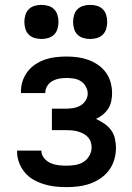

<svg xmlns="http://www.w3.org/2000/svg" viewBox="-20 -760 540 788"><path d="M253 8Q230 8 206.5 5.5Q183 3 160.5 -4Q138 -11 117.5 -22.5Q97 -34 82 -52Q67 -70 58.5 -92Q50 -114 50 -138V-142H150V-140Q150 -124 161.5 -110.5Q173 -97 188 -90.5Q203 -84 219.5 -82Q236 -80 253 -80Q271 -80 289 -83Q307 -86 322 -95Q337 -104 346.5 -120.5Q356 -137 356 -155Q356 -167 352 -178.5Q348 -190 339.5 -198.5Q331 -207 320 -212.5Q309 -218 297.5 -221Q286 -224 274 -225Q262 -226 250 -226H193V-314H250Q265 -314 280.5 -316.5Q296 -319 309.5 -326.5Q323 -334 331.5 -347.5Q340 -361 340 -376Q340 -391 332 -405Q324 -419 311.5 -427Q299 -435 283.5 -437.5Q268 -440 253 -440Q238 -440 223.5 -437.5Q209 -435 196 -428Q183 -421 174.5 -408Q166 -395 166 -381V-378H66V-385Q66 -407 73 -428Q80 -449 93.5 -466.5Q107 -484 126 -496.5Q145 -509 166 -516Q187 -523 209 -525.5Q231 -528 253 -528Q276 -528 298.5 -525Q321 -522 342 -514.5Q363 -507 382 -494Q401 -481 414.5 -462.5Q428 -444 434 -422Q440 -400 440 -377Q440 -361 436.5 -344.5Q433 -328 424 -314Q415 -300 402 -289.5Q389 -279 374 -272Q391 -264 407.5 -253Q424 -242 435.5 -226.5Q447 -211 451.5 -191.5Q456 -172 456 -153Q456 -129 449 -105Q442 -81 427.5 -61.5Q413 -42 392.5 -28Q372 -14 349 -6Q326 2 301.5 5Q277 8 253 8ZM350 -600Q336 -600 322 -604Q308 -608 298 -618Q288 -628 284 -642Q280 -656 280 -670Q280 -684 284 -698Q288 -712 298 -722Q308 -732 322 -736Q336 -740 350 -740Q364 -740 378 -736Q392 -732 402 -722Q412 -712 416 -698Q420 -684 420 -670Q420 -656 416 -642Q412 -628 402 -618Q392 -608 378 -604Q364 -600 350 -600ZM150 -600Q136 -600 122 -604Q108 -608 98 -618Q88 -628 84 -642Q80 -656 80 -670Q80 -684 84 -698Q88 -712 98 -722Q108 -732 122 -736Q136 -740 150 -740Q164 -740 178 -736Q192 -732 202 -722Q212 -712 216 -698Q220 -684 220 -670Q220 -656 216 -642Q212 -628 202 -618Q192 -608 178 -604Q164 -600 150 -600Z"/></svg>

Font: Iosevka Term Curly Semibold
Style: Regular
Weight: 600
Designer: Belleve Invis
Foundry: Belleve Invis
Version: Version 32.3.0